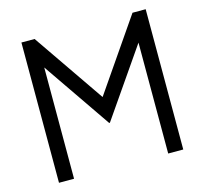

<svg xmlns="http://www.w3.org/2000/svg" viewBox="-107 -865 1049 985"><g transform="rotate(-15 418.0 -372.5)"><path d="M88 0H168V-591L416 -230H420L668 -589V0H748V-745H678L418 -367L158 -745H88Z"/></g></svg>

Font: Plus Jakarta Sans
Style: Regular
Weight: 400
Designer: Gumpita Rahayu
Foundry: Tokotype
Version: Version 2.004; ttfautohint (v1.8.3)